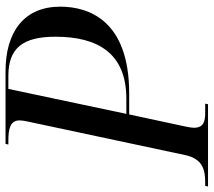

<svg xmlns="http://www.w3.org/2000/svg" viewBox="-76 -696 754 677"><g transform="rotate(-90 300.5 -357.0)"><path d="M-18 0H272L274 -10H241C211 -10 189 -16 189 -50C189 -56 191 -70 193 -78L236 -278H310C567 -278 616 -420 616 -521C616 -648 528 -714 388 -714H132L130 -704H143C185 -704 215 -698 215 -664C215 -658 213 -644 211 -636L93 -82C80 -19 41 -10 -3 -10H-16ZM291 -288H238L326 -704H372C470 -704 510 -653 510 -538C510 -390 453 -288 291 -288Z"/></g></svg>

Font: Noto Serif Display
Style: Italic
Weight: 400
Italic angle: -12°
Designer: Monotype Design Team
Foundry: Monotype Imaging Inc.
Version: Version 2.009